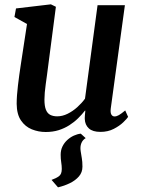

<svg xmlns="http://www.w3.org/2000/svg" viewBox="-20 -584 635 864"><path d="M343.5 17.5 365.5 37.5Q351.5 46 345.8 61Q340 76 343 96Q345.5 113 348.2 128Q351 143 351 166Q351 191.5 335.2 209.8Q319.5 228 294.5 240.2Q269.5 252.5 241 259L212 225.5Q232 218.5 245 209.2Q258 200 258 176.5Q258 162 255.5 146.5Q253 131 253 112.5Q253 91.5 261.2 74.8Q269.5 58 283 45.8Q296.5 33.5 312.5 26.2Q328.5 19 343.5 17.5ZM185.5 10Q153 10 123.2 -2Q93.5 -14 74.5 -41.8Q55.5 -69.5 55 -117Q55 -134.5 56.5 -155.5Q58 -176.5 60.8 -199.8Q63.5 -223 66.8 -246.8Q70 -270.5 73.5 -292.5L101.5 -476L45 -507.5L52 -546L209 -564.5L231.5 -553.5L197 -289Q194.5 -268 191.5 -246.5Q188.5 -225 185.8 -205.2Q183 -185.5 181.5 -167.8Q180 -150 180 -136Q180 -107 186.5 -90.5Q193 -74 206 -67.2Q219 -60.5 237.5 -60.5Q261 -60.5 284.2 -72Q307.5 -83.5 327.8 -101.8Q348 -120 362.5 -140L419 -560.5H542L478.5 -96.5Q476 -77.5 481 -68.8Q486 -60 495.5 -60Q504.5 -60 515 -66Q525.5 -72 543.5 -87L556.5 -58Q551.5 -50 534.8 -33.8Q518 -17.5 491.8 -4Q465.5 9.5 432 9.5Q397 9.5 379.8 -6.2Q362.5 -22 361.5 -48.5Q361.5 -51 361.5 -55.2Q361.5 -59.5 362 -64.8Q362.5 -70 363 -75.5Q363.5 -81 364 -85.5L362.5 -86.5Q349 -69 331.5 -51.8Q314 -34.5 292 -20.5Q270 -6.5 243.8 1.8Q217.5 10 185.5 10Z"/></svg>

Font: Merriweather 24pt SemiBold
Style: Italic
Weight: 600
Italic angle: -7.8°
Version: Version 2.101